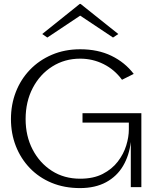

<svg xmlns="http://www.w3.org/2000/svg" viewBox="-20 -957 791 982"><path d="M389 5Q309 5 244 -22Q179 -49 132.5 -97.5Q86 -146 61 -210Q36 -274 36 -348Q36 -422 61 -486.5Q86 -551 133 -600Q180 -649 245.5 -677Q311 -705 390 -705Q481 -705 550 -671.5Q619 -638 664 -579L604 -549Q566 -601 510 -629Q454 -657 390 -657Q311 -657 247.5 -617Q184 -577 147.5 -507Q111 -437 111 -348Q111 -261 147 -192Q183 -123 245.5 -83Q308 -43 390 -43Q458 -43 505.5 -67.5Q553 -92 582.5 -130.5Q612 -169 625.5 -212.5Q639 -256 639 -295V-330H402V-378H703V0H649V-231Q641 -162 609.5 -108.5Q578 -55 522.5 -25Q467 5 389 5ZM222 -765 196 -783 388 -937H392L585 -783L558 -765L390 -877Z"/></svg>

Font: Panamera
Style: Regular
Weight: 400
Designer: Bastien Sozeau
Foundry: NBR — Bastien Sozeau
Version: Version 3.002; ttfautohint (v1.8.4.7-5d5b);gftools[0.9.33]